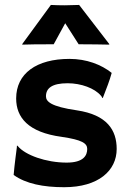

<svg xmlns="http://www.w3.org/2000/svg" viewBox="-20 -762 541 789"><path d="M36.1 -43C86.4 -6.8 158.2 7.3 243.7 7.3C384.8 7.3 459.5 -61 459.5 -149.9C459.5 -227.1 420.4 -290 295.9 -308.6C188 -324.2 168.9 -345.2 168.9 -366.2C168.9 -399.4 193.4 -419.9 257.8 -419.9C313.5 -419.9 368.7 -399.4 394.5 -369.1C394.5 -368.2 398.9 -364.7 398.9 -362.3C400.4 -360.4 400.9 -358.9 401.9 -358.9C402.3 -358.9 402.8 -359.4 403.8 -362.8C418.9 -402.3 429.7 -428.2 439 -462.4C396.5 -496.6 335.4 -520 265.6 -520C129.9 -520 46.4 -460 46.4 -357.4C46.4 -279.3 95.7 -218.3 232.9 -199.7C317.4 -187.5 338.4 -172.9 338.4 -149.9C338.4 -123.5 323.7 -93.8 253.9 -93.8C168.5 -93.8 83.5 -125 53.7 -161.1C49.3 -165.5 49.3 -165 49.3 -157.2C48.3 -148.9 39.1 -82 36.1 -43ZM72.3 -578.6C92.8 -579.6 141.1 -580.1 200.7 -580.1L248 -666.5L303.2 -580.1C350.6 -580.1 408.2 -579.1 427.7 -578.6L429.7 -580.1L305.2 -741.7C297.9 -741.2 256.3 -740.2 246.1 -740.2C233.9 -740.2 199.2 -740.7 189 -741.7L70.8 -580.1Z"/></svg>

Font: HammersmithOne
Style: Regular
Weight: 400
Designer: Nicole Fally
Foundry: Nicole Fally
Version: Version 1.003